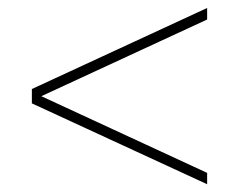

<svg xmlns="http://www.w3.org/2000/svg" viewBox="-20 -629 600 482"><path d="M60 -376.5V-405.5L500 -609V-580ZM500 -166.5 60 -369.5V-398.5L500 -195Z"/></svg>

Font: Bodoni Moda SC 9pt
Style: Bold
Weight: 700
Designer: Owen Earl
Foundry: indestructible type
Version: Version 2.005